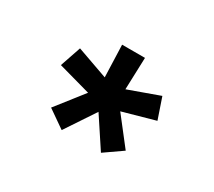

<svg xmlns="http://www.w3.org/2000/svg" viewBox="-69 -921 587 527"><g transform="rotate(30 225.0 -657.0)"><path d="M163.5 -514 107.5 -553 175 -639 72.5 -667.5 95 -733.5 193.5 -698.5 190 -800H262.5L259 -698.5L356 -733.5L378.5 -667.5L277 -639L344 -553L288 -514L226 -608Z"/></g></svg>

Font: Trispace Condensed
Style: Regular
Weight: 400
Width: 3
Designer: Tyler Finck
Foundry: Etcetera Type Company
Version: Version 1.210; ttfautohint (v1.8.3)